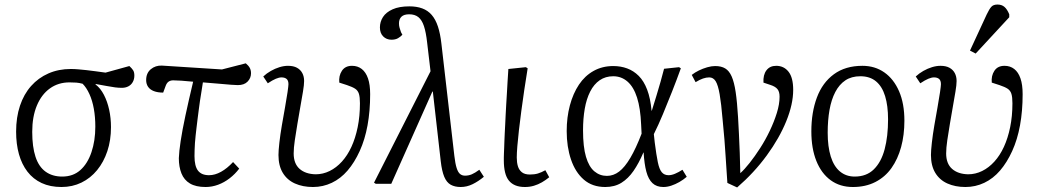

<svg xmlns="http://www.w3.org/2000/svg" viewBox="-20 -810 4583 846"><path d="M251 14Q201 14 163.5 -3.5Q126 -21 101 -53.5Q76 -86 63.5 -130.5Q51 -175 51 -230Q51 -293 68 -344Q85 -395 117 -431Q149 -467 193.5 -486.5Q238 -506 292 -506Q308 -506 325 -504.5Q342 -503 361 -501Q380 -499 401 -496Q422 -493 445 -490L550 -519Q561 -509 566.5 -500.5Q572 -492 572 -477Q572 -461 565 -448.5Q558 -436 545.5 -429.5Q533 -423 517 -423Q503 -423 487 -425Q471 -427 450.5 -431Q430 -435 401 -440V-438Q423 -421 438 -392Q453 -363 461 -326.5Q469 -290 469 -250Q469 -192 453 -144Q437 -96 408 -60.5Q379 -25 339 -5.5Q299 14 251 14ZM254 -32Q302 -32 334 -60.5Q366 -89 383 -139.5Q400 -190 400 -252Q400 -294 393.5 -330.5Q387 -367 374 -395.5Q361 -424 344 -441Q329 -445 316 -446Q303 -447 286 -447Q237 -447 200 -420.5Q163 -394 142.5 -345Q122 -296 122 -229Q122 -163 136.5 -119Q151 -75 181 -53.5Q211 -32 254 -32Z M886 14Q843 14 817 -1.5Q791 -17 779.5 -46Q768 -75 768 -113Q769 -142 776 -188.5Q783 -235 797 -300.5Q811 -366 831 -450Q803 -453 779 -454.5Q755 -456 743 -456Q731 -456 722.5 -450Q714 -444 709 -429L699 -402Q675 -402 658 -408.5Q641 -415 632.5 -427.5Q624 -440 624 -457Q624 -488 644.5 -505Q665 -522 693 -521L958 -504L1063 -531Q1075 -521 1080.5 -511Q1086 -501 1086 -487Q1086 -466 1071 -450.5Q1056 -435 1028 -435Q1020 -435 999 -436.5Q978 -438 946.5 -441Q915 -444 874 -447Q871 -426 867.5 -405.5Q864 -385 861 -364.5Q858 -344 855.5 -324Q853 -304 850.5 -285Q848 -266 846 -248Q844 -230 842 -213Q840 -196 839 -180Q838 -164 837.5 -149.5Q837 -135 837 -122Q837 -78 852.5 -58Q868 -38 901 -38Q927 -38 954 -53Q981 -68 1007 -96L1034 -67Q1016 -43 992 -24.5Q968 -6 941 4Q914 14 886 14Z M1359 14Q1314 14 1279.5 -1.5Q1245 -17 1226 -48.5Q1207 -80 1207 -127Q1207 -146 1211 -181.5Q1215 -217 1222 -258Q1229 -299 1236 -337.5Q1243 -376 1247 -404Q1251 -432 1251 -439Q1251 -455 1243 -462Q1235 -469 1220 -469Q1210 -469 1195.5 -463Q1181 -457 1160 -443L1140 -473Q1155 -487 1173.5 -497.5Q1192 -508 1211.5 -514Q1231 -520 1249 -520Q1273 -520 1288.5 -511.5Q1304 -503 1312 -488Q1320 -473 1320 -453Q1320 -436 1315 -406.5Q1310 -377 1303.5 -340Q1297 -303 1290.5 -264.5Q1284 -226 1279 -192Q1274 -158 1274 -134Q1274 -89 1300 -66Q1326 -43 1371 -42Q1403 -42 1432.5 -56.5Q1462 -71 1486.5 -98Q1511 -125 1528.5 -163Q1546 -201 1556 -249.5Q1566 -298 1566 -355Q1566 -382 1561.5 -396.5Q1557 -411 1545 -419Q1533 -427 1509 -435L1475 -446Q1472 -476 1486.5 -498Q1501 -520 1531 -520Q1556 -520 1574 -506Q1592 -492 1601.5 -464.5Q1611 -437 1611 -395Q1611 -321 1599.5 -258Q1588 -195 1565 -144.5Q1542 -94 1511.5 -58.5Q1481 -23 1442 -4.5Q1403 14 1359 14Z M2010 14Q1984 14 1966 4Q1948 -6 1937.5 -31Q1927 -56 1922 -100L1887 -408L1884 -404L1704 0H1636L1628 -5L1877 -496L1862 -623Q1857 -668 1848 -695Q1839 -722 1823.5 -734.5Q1808 -747 1783 -747Q1760 -747 1749 -736.5Q1738 -726 1738 -707Q1738 -696 1740.5 -688Q1743 -680 1747 -668L1753 -657Q1745 -648 1733.5 -641.5Q1722 -635 1705 -635Q1683 -635 1668.5 -649.5Q1654 -664 1654 -689Q1654 -714 1667.5 -735Q1681 -756 1710 -769Q1739 -782 1784 -782Q1816 -782 1840.5 -773Q1865 -764 1882 -744.5Q1899 -725 1909.5 -693.5Q1920 -662 1925 -617L1982 -123Q1986 -89 1992 -70Q1998 -51 2007 -43.5Q2016 -36 2029 -36Q2045 -36 2059 -42Q2073 -48 2092 -62L2112 -31Q2088 -11 2062.5 1.5Q2037 14 2010 14Z M2293 14Q2269 14 2251.5 7Q2234 0 2222.5 -14Q2211 -28 2205.5 -50.5Q2200 -73 2200 -103Q2200 -108 2200 -116Q2200 -124 2200.5 -134.5Q2201 -145 2201.5 -158.5Q2202 -172 2202.5 -188Q2203 -204 2204 -222.5Q2205 -241 2206 -261Q2207 -281 2208 -303Q2209 -325 2210.5 -349Q2212 -373 2213.5 -398.5Q2215 -424 2216.5 -451Q2218 -478 2220 -506L2297 -514L2305 -509Q2297 -461 2290 -413Q2283 -365 2277 -320.5Q2271 -276 2266.5 -236Q2262 -196 2259.5 -165.5Q2257 -135 2257 -116Q2257 -94 2262 -77.5Q2267 -61 2279.5 -51Q2292 -41 2315 -41Q2335 -41 2350 -45.5Q2365 -50 2383 -60L2400 -29Q2384 -16 2367.5 -6.5Q2351 3 2332.5 8.5Q2314 14 2293 14Z M2647 14Q2590 14 2552.5 -18.5Q2515 -51 2496 -107Q2477 -163 2477 -232Q2477 -293 2491 -345.5Q2505 -398 2531 -437Q2557 -476 2595.5 -497.5Q2634 -519 2682 -519Q2715 -519 2743.5 -508.5Q2772 -498 2794.5 -475.5Q2817 -453 2831.5 -415Q2846 -377 2851 -322H2852Q2863 -357 2872.5 -388.5Q2882 -420 2890.5 -449.5Q2899 -479 2906 -507L2972 -514L2980 -509Q2962 -459 2941.5 -407Q2921 -355 2901 -307Q2881 -259 2861 -219L2865 -182Q2872 -127 2878.5 -95.5Q2885 -64 2896 -51Q2907 -38 2926 -38Q2939 -38 2954.5 -44.5Q2970 -51 2987 -62L3006 -31Q2991 -18 2973.5 -8Q2956 2 2938 8Q2920 14 2903 14Q2873 14 2855 -3Q2837 -20 2828 -53.5Q2819 -87 2816 -138H2815Q2795 -91 2771.5 -57Q2748 -23 2718 -4.5Q2688 14 2647 14ZM2654 -35Q2683 -35 2708 -54Q2733 -73 2757.5 -114.5Q2782 -156 2807 -221L2805 -261Q2802 -333 2787 -380Q2772 -427 2745 -450.5Q2718 -474 2682 -474Q2648 -474 2622.5 -456.5Q2597 -439 2580.5 -406.5Q2564 -374 2556.5 -330.5Q2549 -287 2549 -236Q2549 -163 2562 -119Q2575 -75 2599 -55Q2623 -35 2654 -35Z M3228 16 3185 -4Q3183 -35 3181 -64Q3179 -93 3177 -125Q3175 -157 3172 -195.5Q3169 -234 3164 -283Q3158 -354 3151 -394.5Q3144 -435 3133.5 -452Q3123 -469 3105 -469Q3092 -469 3077.5 -464Q3063 -459 3045 -448L3028 -480Q3042 -491 3059.5 -499.5Q3077 -508 3096 -513.5Q3115 -519 3131 -519Q3158 -519 3175.5 -508.5Q3193 -498 3204 -473Q3215 -448 3221.5 -404.5Q3228 -361 3232 -294Q3234 -259 3236 -219.5Q3238 -180 3239.5 -137Q3241 -94 3242 -47Q3260 -63 3283 -92Q3306 -121 3329.5 -157.5Q3353 -194 3372 -234Q3391 -274 3403 -312.5Q3415 -351 3415 -384Q3415 -406 3405.5 -417.5Q3396 -429 3374 -436L3344 -446Q3342 -480 3357 -500Q3372 -520 3400 -520Q3434 -520 3454.5 -494Q3475 -468 3475 -414Q3475 -351 3444.5 -276Q3414 -201 3358.5 -125Q3303 -49 3228 16Z M3738 14Q3681 14 3640 -16Q3599 -46 3577 -101Q3555 -156 3555 -231Q3555 -315 3579.5 -380.5Q3604 -446 3654.5 -483Q3705 -520 3780 -520Q3835 -520 3876.5 -491Q3918 -462 3941.5 -408Q3965 -354 3965 -278Q3965 -215 3950.5 -162Q3936 -109 3908 -69.5Q3880 -30 3837 -8Q3794 14 3738 14ZM3746 -32Q3798 -32 3830.5 -64Q3863 -96 3878 -152.5Q3893 -209 3893 -284Q3893 -344 3880 -386.5Q3867 -429 3840 -451.5Q3813 -474 3771 -474Q3732 -474 3705 -456Q3678 -438 3660.5 -404.5Q3643 -371 3635 -325.5Q3627 -280 3627 -225Q3627 -164 3640.5 -120.5Q3654 -77 3681 -54.5Q3708 -32 3746 -32Z M4234 14Q4189 14 4154.5 -1.5Q4120 -17 4101 -48.5Q4082 -80 4082 -127Q4082 -146 4086 -181.5Q4090 -217 4097 -258Q4104 -299 4111 -337.5Q4118 -376 4122 -404Q4126 -432 4126 -439Q4126 -455 4118 -462Q4110 -469 4095 -469Q4085 -469 4070.5 -463Q4056 -457 4035 -443L4015 -473Q4030 -487 4048.5 -497.5Q4067 -508 4086.5 -514Q4106 -520 4124 -520Q4148 -520 4163.5 -511.5Q4179 -503 4187 -488Q4195 -473 4195 -453Q4195 -436 4190 -406.5Q4185 -377 4178.5 -340Q4172 -303 4165.5 -264.5Q4159 -226 4154 -192Q4149 -158 4149 -134Q4149 -89 4175 -66Q4201 -43 4246 -42Q4278 -42 4307.5 -56.5Q4337 -71 4361.5 -98Q4386 -125 4403.5 -163Q4421 -201 4431 -249.5Q4441 -298 4441 -355Q4441 -382 4436.5 -396.5Q4432 -411 4420 -419Q4408 -427 4384 -435L4350 -446Q4347 -476 4361.5 -498Q4376 -520 4406 -520Q4431 -520 4449 -506Q4467 -492 4476.5 -464.5Q4486 -437 4486 -395Q4486 -321 4474.5 -258Q4463 -195 4440 -144.5Q4417 -94 4386.5 -58.5Q4356 -23 4317 -4.5Q4278 14 4234 14ZM4279 -574 4254 -587 4328 -747Q4339 -770 4348 -780Q4357 -790 4375 -790Q4394 -790 4406 -779.5Q4418 -769 4427 -747V-734Z"/></svg>

Font: Literata 18pt Light
Style: Italic
Weight: 300
Italic angle: -2°
Designer: Latin by Veronika Burian and Jose Scaglione. Greek by Irene Vlachou. Cyrillic by Vera Evstafieva
Foundry: TypeTogether
Version: Version 3.103;gftools[0.9.29]